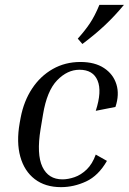

<svg xmlns="http://www.w3.org/2000/svg" viewBox="-20 -760 530 790"><path d="M307 -473Q257 -473 215 -429.5Q173 -386 157 -289L147 -229Q130 -125 154.5 -73.5Q179 -22 237 -22Q260 -22 286.5 -31Q313 -40 336.5 -62.5Q360 -85 374 -124L420 -98Q385 -37 334.5 -13.5Q284 10 231 10Q166 10 123 -23Q80 -56 63.5 -115.5Q47 -175 61 -254L65 -276Q78 -344 112 -395.5Q146 -447 197 -476Q248 -505 311 -505Q370 -505 408 -480Q446 -455 459 -413Q472 -371 455 -320L374 -304Q400 -384 381.5 -428.5Q363 -473 307 -473ZM319 -579 300 -601Q329 -633 349.5 -663.5Q370 -694 389 -740H490Q452 -694 411.5 -656Q371 -618 319 -579Z"/></svg>

Font: Inria Serif
Style: Italic
Weight: 400
Italic angle: -10°
Designer: Black Foundry Team
Foundry: Black Foundry
Version: Version 1.000; ttfautohint (v1.8.3)